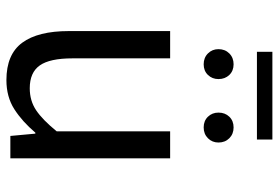

<svg xmlns="http://www.w3.org/2000/svg" viewBox="-152 -684 849 584"><g transform="rotate(90 272.0 -392.5)"><path d="M224 12Q146 12 110.5 -36Q75 -84 75 -178V-486H158V-189Q158 -120 179.5 -89.5Q201 -59 249 -59Q287 -59 316 -78.5Q345 -98 380 -141V-486H462V0H394L387 -76H384Q350 -36 312.5 -12Q275 12 224 12ZM176 -588Q156 -588 143 -601Q130 -614 130 -633Q130 -653 143 -666Q156 -679 176 -679Q196 -679 208.5 -666Q221 -653 221 -633Q221 -614 208.5 -601Q196 -588 176 -588ZM138 -750V-797H405V-750ZM368 -588Q348 -588 335.5 -601Q323 -614 323 -633Q323 -653 335.5 -666Q348 -679 368 -679Q388 -679 401 -666Q414 -653 414 -633Q414 -614 401 -601Q388 -588 368 -588Z"/></g></svg>

Font: CV Source Sans
Style: Regular
Weight: 400
Designer: Paul D. Hunt
Foundry: Adobe Systems Incorporated
Version: Version 3.001